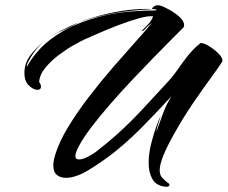

<svg xmlns="http://www.w3.org/2000/svg" viewBox="-20 -672 867 731"><path d="M610 39Q574 35 560 9.5Q546 -16 546 -51Q546 -86 555 -123Q564 -160 575 -190Q586 -220 592 -232Q582 -199 578.5 -187Q575 -175 576 -172Q587 -204 601 -241Q615 -278 633 -306Q568 -235 517.5 -184.5Q467 -134 419 -95.5Q371 -57 313 -22Q293 -10 271.5 -2.5Q250 5 231 5Q210 5 196.5 -6Q183 -17 183 -42Q183 -58 189 -79Q204 -130 239.5 -188.5Q275 -247 321 -306.5Q367 -366 414 -420Q461 -474 500 -517.5Q539 -561 559 -586Q538 -569 533 -562Q528 -555 518 -553Q531 -567 543.5 -579Q556 -591 563 -610Q543 -612 507.5 -602Q472 -592 431.5 -576.5Q391 -561 355.5 -545.5Q320 -530 300 -521Q289 -516 262 -501Q235 -486 205 -463.5Q175 -441 153 -414.5Q131 -388 129 -360Q136 -350 136 -342Q136 -330 122 -330Q108 -330 90.5 -346Q73 -362 73 -394Q73 -431 94.5 -460Q116 -489 147 -513Q126 -495 111.5 -475.5Q97 -456 87 -436Q84 -431 82.5 -422.5Q81 -414 84 -420Q98 -448 130.5 -484Q163 -520 220 -553.5Q277 -587 361 -609Q445 -631 562 -632Q576 -632 576 -634Q576 -636 570.5 -637Q565 -638 559 -637Q559 -642 565.5 -647Q572 -652 581 -652Q586 -652 589 -651Q601 -648 623 -636Q645 -624 663 -608Q681 -592 681 -576Q681 -574 680.5 -572Q680 -570 679 -568Q666 -555 636.5 -525.5Q607 -496 567.5 -455.5Q528 -415 484.5 -369Q441 -323 400.5 -276.5Q360 -230 328 -188Q296 -146 280 -115Q267 -90 267 -78Q267 -65 281 -65Q295 -65 315 -75.5Q335 -86 344 -93Q388 -127 420.5 -156Q453 -185 481.5 -213.5Q510 -242 541 -276Q572 -310 614 -355Q639 -382 657 -408Q675 -434 694.5 -459Q714 -484 743 -508Q755 -509 775 -497Q795 -485 811.5 -468.5Q828 -452 827 -439Q815 -419 784 -377Q753 -335 715.5 -280Q678 -225 645 -166Q614 -111 601 -77.5Q588 -44 588 -24Q588 -6 597 4Q606 14 619 24Q625 27 625 32Q625 40 610 39ZM280 -587Q310 -599 353.5 -611Q397 -623 444.5 -630.5Q492 -638 533 -638Q540 -638 546.5 -638Q553 -638 559 -637Q475 -633 405.5 -620Q336 -607 280 -587ZM160 -523Q210 -558 280 -587L273 -583Q248 -569 217.5 -555.5Q187 -542 160 -523ZM147 -513 148 -514H149L150 -515H151L152 -516L153 -517Q154 -518 155 -518Q155 -519 156 -519Q156 -520 156.5 -520Q157 -520 157 -520Q157 -520 158 -521L157 -520L156 -519L155 -518Q154 -518 153 -517Q153 -517 153 -517Q152 -516 152 -516Q151 -516 151 -515Q150 -515 150 -515Q150 -515 149 -514Q149 -514 148.5 -513.5Q148 -513 148 -514Q148 -513 147 -513Z"/></svg>

Font: Smooch
Style: Regular
Weight: 400
Designer: Robert E. Leuschke
Foundry: Robert E. Leuschke
Version: Version 1.010; ttfautohint (v1.8.3)